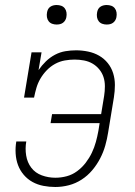

<svg xmlns="http://www.w3.org/2000/svg" viewBox="-20 -739 540 767"><path d="M201 8Q177 8 153.5 3.5Q130 -1 110 -12Q90 -23 75 -40.5Q60 -58 52 -79.5Q44 -101 42.5 -125.5Q41 -150 45 -173Q45 -173 45 -173.5Q45 -174 45 -174H85Q85 -174 85 -174Q85 -174 85 -174Q80 -146 84.5 -118Q89 -90 105 -69Q121 -48 147 -38.5Q173 -29 201 -29Q224 -29 246.5 -35Q269 -41 288.5 -55.5Q308 -70 322.5 -89Q337 -108 347 -129Q357 -150 363 -172Q369 -194 373 -216L378 -247H182L188 -283H384L396 -356Q399 -375 399 -394.5Q399 -414 393.5 -431Q388 -448 376.5 -462Q365 -476 349.5 -485Q334 -494 315.5 -497.5Q297 -501 278 -501Q259 -501 239 -497.5Q219 -494 200.5 -484Q182 -474 167 -458.5Q152 -443 141.5 -425Q131 -407 125.5 -388Q120 -369 116 -349H76L106 -530H146L134 -459Q147 -478 163.5 -494Q180 -510 200 -520.5Q220 -531 241.5 -534.5Q263 -538 284 -538Q308 -538 332 -533Q356 -528 376 -516.5Q396 -505 410.5 -487Q425 -469 432 -446.5Q439 -424 439 -399.5Q439 -375 435 -350L412 -210Q408 -184 400.5 -157.5Q393 -131 380 -106Q367 -81 348.5 -59Q330 -37 306 -21.5Q282 -6 255 1Q228 8 201 8ZM406 -641Q397 -641 388.5 -644Q380 -647 374.5 -654Q369 -661 367.5 -670.5Q366 -680 368 -690Q369 -696 372 -702Q375 -708 381 -712Q387 -716 393.5 -717.5Q400 -719 406 -719Q416 -719 424.5 -716Q433 -713 438.5 -706Q444 -699 445.5 -689.5Q447 -680 445 -670Q444 -664 440.5 -658Q437 -652 431.5 -648Q426 -644 419.5 -642.5Q413 -641 406 -641ZM206 -641Q197 -641 188.5 -644Q180 -647 174.5 -654Q169 -661 167.5 -670.5Q166 -680 168 -690Q169 -696 172 -702Q175 -708 181 -712Q187 -716 193.5 -717.5Q200 -719 206 -719Q216 -719 224.5 -716Q233 -713 238.5 -706Q244 -699 245.5 -689.5Q247 -680 245 -670Q244 -664 240.5 -658Q237 -652 231.5 -648Q226 -644 219.5 -642.5Q213 -641 206 -641Z"/></svg>

Font: Iosevka Slab XLtObl
Style: Regular
Weight: 200
Italic angle: -9°
Monospace: yes
Designer: Belleve Invis
Foundry: Belleve Invis
Version: Version 11.1.1; ttfautohint (v1.8.3)